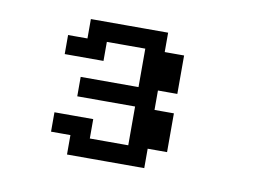

<svg xmlns="http://www.w3.org/2000/svg" viewBox="-51 -915 705 514"><g transform="rotate(10 302.0 -658.0)"><path d="M262.7 -473.6H158.2V-500V-526.4H131.8H105.5V-552.7V-579.1H158.2H210.9V-552.7V-526.4H262.7H315.4V-579.1V-631.8H237.3H158.2V-658.2V-684.6H237.3H315.4V-737.3V-789.1H262.7H210.9V-762.7V-737.3H158.2H105.5V-762.7V-789.1H131.8H158.2V-815.4V-841.8H262.7H368.2V-815.4V-789.1H394.5H420.9V-737.3V-684.6H394.5H368.2V-658.2V-631.8H394.5H420.9V-579.1V-526.4H394.5H368.2V-500V-473.6Z"/></g></svg>

Font: VCR Jazz Mono
Style: Regular
Weight: 400
Version: Version 3.1